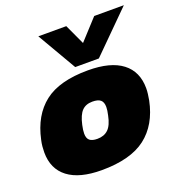

<svg xmlns="http://www.w3.org/2000/svg" viewBox="-133 -841 899 962"><g transform="rotate(-20 316.5 -359.5)"><path d="M298 -521 177 -729H326L376 -621L475 -729H633L424 -521ZM247 10Q129 10 67.5 -37Q6 -84 6 -172Q6 -187 7.5 -203.5Q9 -220 13 -237Q39 -359 119 -421.5Q199 -484 352 -484Q472 -484 534 -436.5Q596 -389 596 -300Q596 -285 594 -269.5Q592 -254 589 -237Q564 -115 482.5 -52.5Q401 10 247 10ZM280 -145Q316 -145 338 -166Q360 -187 370 -237Q376 -263 376 -280Q376 -306 362.5 -317.5Q349 -329 319 -329Q284 -329 263.5 -308Q243 -287 232 -237Q226 -210 226 -192Q226 -167 239 -156Q252 -145 280 -145Z"/></g></svg>

Font: Kanit ExtraBold
Style: Italic
Weight: 800
Italic angle: -12°
Designer: Katatrad Team
Foundry: CadsonDemak
Version: Version 2.000; ttfautohint (v1.8.3)